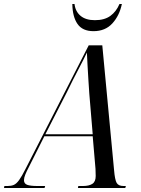

<svg xmlns="http://www.w3.org/2000/svg" viewBox="-78 -941 708 961"><path d="M-58 0 -56 -10H-40Q-22 -10 -9 -15.5Q4 -21 17.5 -39.5Q31 -58 50 -96L366 -714H434L493 -89Q497 -41 506 -25.5Q515 -10 540 -10H552L549 0H312L314 -10H337Q368 -10 384.5 -21Q401 -32 401 -60Q401 -68 400.5 -77Q400 -86 400 -96L386 -259H144L65 -102Q55 -83 48.5 -67Q42 -51 42 -39Q42 -22 58 -16Q74 -10 110 -10H148L145 0ZM257 -480 149 -269H386L369 -472Q367 -501 364.5 -540.5Q362 -580 360 -617Q358 -654 357 -678Q340 -642 314.5 -594Q289 -546 257 -480ZM390 -785Q335 -785 310 -821Q285 -857 284 -921H295Q299 -884 325 -862Q351 -840 397 -840Q445 -840 474.5 -861.5Q504 -883 520 -921H532Q520 -863 484.5 -824Q449 -785 390 -785Z"/></svg>

Font: Noto Serif Display Condensed
Style: Italic
Weight: 400
Width: 3
Italic angle: -12°
Designer: Monotype Design Team
Foundry: Monotype Imaging Inc.
Version: Version 2.009